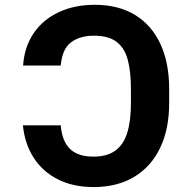

<svg xmlns="http://www.w3.org/2000/svg" viewBox="-20 -757 787 787"><path d="M74 -243.2H228.9Q234.6 -177.4 267.3 -146.2Q300 -115 362.3 -115Q419.4 -115 453.2 -140Q487 -165 501.8 -213.6Q516.6 -262.2 516.6 -333V-393Q516.6 -464.8 503.3 -513.3Q489.9 -561.7 456.9 -586.2Q423.8 -610.7 364.3 -610.7Q307.6 -610.5 271.4 -583.7Q235.2 -556.9 228.9 -488.3H74.6Q80.2 -566.3 118.7 -621.9Q157.1 -677.5 221.5 -707.4Q285.8 -737.3 368.4 -737.3Q465.8 -737.3 533.9 -695.5Q602.1 -653.6 637.7 -576.4Q673.4 -499.2 673.4 -393V-334.6Q673.4 -227.9 636.4 -150.8Q599.3 -73.7 529.9 -32Q460.4 9.8 363.7 9.8Q279.9 9.8 217.3 -21.8Q154.8 -53.4 118 -110.5Q81.2 -167.7 74 -243.2Z"/></svg>

Font: Inter V
Style: 
Weight: 400
Designer: Rasmus Andersson
Foundry: rsms
Version: Version 4.000;git-a3f224843